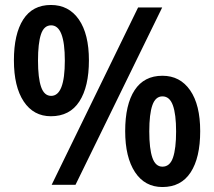

<svg xmlns="http://www.w3.org/2000/svg" viewBox="-20 -744 862 773"><path d="M185 -724Q257 -724 297.5 -665.5Q338 -607 338 -501Q338 -395 299.5 -335.5Q261 -276 185 -276Q115 -276 75.5 -335.5Q36 -395 36 -501Q36 -607 73.5 -665.5Q111 -724 185 -724ZM633 -714 284 0H188L536 -714ZM186 -642Q157 -642 145 -606Q133 -570 133 -500Q133 -430 145.5 -394Q158 -358 186 -358Q241 -358 241 -500Q241 -642 186 -642ZM634 -439Q705 -439 745.5 -380.5Q786 -322 786 -216Q786 -109 747.5 -50Q709 9 634 9Q563 9 523.5 -51Q484 -111 484 -216Q484 -323 522 -381Q560 -439 634 -439ZM634 -356Q606 -356 593.5 -320.5Q581 -285 581 -215Q581 -145 593.5 -109Q606 -73 634 -73Q664 -73 676.5 -109.5Q689 -146 689 -215Q689 -284 676 -320Q663 -356 634 -356Z"/></svg>

Font: Noto Sans Lao UI SemCond SemBd
Style: Regular
Weight: 600
Width: 4
Designer: Monotype Design Team
Foundry: Monotype Imaging Inc.
Version: Version 2.000; ttfautohint (v1.8.4.7-5d5b)